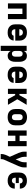

<svg xmlns="http://www.w3.org/2000/svg" viewBox="2307 -2888 786 5440"><g transform="rotate(90 2700.0 -168.0)"><path d="M77 0V-530H523V0H377V-410H223V0Z M903 8Q873 8 842.5 3.5Q812 -1 784.5 -13.5Q757 -26 734 -46.5Q711 -67 696 -93.5Q681 -120 675 -150Q669 -180 669 -210V-320Q669 -350 675 -380Q681 -410 695.5 -436Q710 -462 732.5 -483Q755 -504 782.5 -516.5Q810 -529 840 -533.5Q870 -538 900 -538Q930 -538 960 -533.5Q990 -529 1017.5 -516.5Q1045 -504 1067.5 -483Q1090 -462 1104.5 -436Q1119 -410 1125 -380Q1131 -350 1131 -320V-208H807Q808 -188 813 -168.5Q818 -149 831.5 -134Q845 -119 864 -112.5Q883 -106 903 -106Q917 -106 931.5 -108Q946 -110 958.5 -116.5Q971 -123 980 -135Q989 -147 991 -161H1129Q1127 -135 1117.5 -110Q1108 -85 1091.5 -65Q1075 -45 1053 -30Q1031 -15 1006 -6.5Q981 2 955 5Q929 8 903 8ZM807 -322H993Q993 -341 987.5 -360.5Q982 -380 969.5 -395Q957 -410 938.5 -417Q920 -424 900 -424Q880 -424 861.5 -417Q843 -410 830.5 -395Q818 -380 812.5 -360.5Q807 -341 807 -322Z M1277 205V-530H1423V-451Q1432 -470 1446 -487.5Q1460 -505 1478.5 -516.5Q1497 -528 1518.5 -533Q1540 -538 1561 -538Q1587 -538 1612.5 -531Q1638 -524 1659 -508Q1680 -492 1694 -469.5Q1708 -447 1716.5 -422.5Q1725 -398 1728 -372Q1731 -346 1731 -320V-210Q1731 -184 1728 -158Q1725 -132 1716.5 -107.5Q1708 -83 1694 -60.5Q1680 -38 1659 -22Q1638 -6 1612.5 1Q1587 8 1561 8Q1540 8 1518.5 3Q1497 -2 1478.5 -13.5Q1460 -25 1446 -42.5Q1432 -60 1423 -79V205ZM1501 -112Q1519 -112 1536.5 -119Q1554 -126 1565.5 -140.5Q1577 -155 1581 -173.5Q1585 -192 1585 -210V-320Q1585 -338 1581 -356.5Q1577 -375 1565.5 -389.5Q1554 -404 1536.5 -411Q1519 -418 1501 -418Q1483 -418 1466.5 -410.5Q1450 -403 1440 -388Q1430 -373 1426.5 -355.5Q1423 -338 1423 -320V-210Q1423 -192 1426.5 -174.5Q1430 -157 1440 -142Q1450 -127 1466.5 -119.5Q1483 -112 1501 -112Z M2103 8Q2073 8 2042.5 3.5Q2012 -1 1984.5 -13.5Q1957 -26 1934 -46.5Q1911 -67 1896 -93.5Q1881 -120 1875 -150Q1869 -180 1869 -210V-320Q1869 -350 1875 -380Q1881 -410 1895.5 -436Q1910 -462 1932.5 -483Q1955 -504 1982.5 -516.5Q2010 -529 2040 -533.5Q2070 -538 2100 -538Q2130 -538 2160 -533.5Q2190 -529 2217.5 -516.5Q2245 -504 2267.5 -483Q2290 -462 2304.5 -436Q2319 -410 2325 -380Q2331 -350 2331 -320V-208H2007Q2008 -188 2013 -168.5Q2018 -149 2031.5 -134Q2045 -119 2064 -112.5Q2083 -106 2103 -106Q2117 -106 2131.5 -108Q2146 -110 2158.5 -116.5Q2171 -123 2180 -135Q2189 -147 2191 -161H2329Q2327 -135 2317.5 -110Q2308 -85 2291.5 -65Q2275 -45 2253 -30Q2231 -15 2206 -6.5Q2181 2 2155 5Q2129 8 2103 8ZM2007 -322H2193Q2193 -341 2187.5 -360.5Q2182 -380 2169.5 -395Q2157 -410 2138.5 -417Q2120 -424 2100 -424Q2080 -424 2061.5 -417Q2043 -410 2030.5 -395Q2018 -380 2012.5 -360.5Q2007 -341 2007 -322Z M2496 0V-530H2641V-325H2677L2790 -530H2950L2792 -265L2950 0H2790L2677 -205H2641V0Z M3300 8Q3270 8 3240 3.5Q3210 -1 3182.5 -13.5Q3155 -26 3132.5 -47Q3110 -68 3095.5 -94Q3081 -120 3075 -150Q3069 -180 3069 -210V-320Q3069 -350 3075 -380Q3081 -410 3095.5 -436.5Q3110 -463 3132.5 -483.5Q3155 -504 3182.5 -516.5Q3210 -529 3240 -535Q3270 -541 3300 -541Q3330 -541 3360 -535Q3390 -529 3417.5 -516.5Q3445 -504 3467.5 -483.5Q3490 -463 3504.5 -436.5Q3519 -410 3525 -380Q3531 -350 3531 -320V-210Q3531 -180 3525 -150Q3519 -120 3504.5 -94Q3490 -68 3467.5 -47Q3445 -26 3417.5 -13.5Q3390 -1 3360 3.5Q3330 8 3300 8ZM3300 -112Q3318 -112 3336 -119Q3354 -126 3365.5 -140.5Q3377 -155 3381 -173.5Q3385 -192 3385 -210V-320Q3385 -339 3381 -357.5Q3377 -376 3365 -390.5Q3353 -405 3335 -411.5Q3317 -418 3299 -418Q3280 -418 3263 -411Q3246 -404 3234.5 -389.5Q3223 -375 3219 -356.5Q3215 -338 3215 -320V-210Q3215 -192 3219 -173.5Q3223 -155 3234.5 -140.5Q3246 -126 3264 -119Q3282 -112 3300 -112Z M3677 0V-530H3823V-330H3977V-530H4123V0H3977V-211H3823V0Z M4343 205V198Q4343 165 4348.5 132.5Q4354 100 4367 70L4423 -54L4315 -296Q4298 -334 4287.5 -374.5Q4277 -415 4277 -457V-530H4423V-457Q4423 -427 4430.5 -398.5Q4438 -370 4449 -342L4496 -219L4552 -345Q4564 -371 4570.5 -399.5Q4577 -428 4577 -457V-530H4723V-457Q4723 -415 4712.5 -374.5Q4702 -334 4685 -296L4500 119Q4492 137 4490.5 157.5Q4489 178 4489 198V205Z M5098 8Q5068 8 5038 3Q5008 -2 4981 -14.5Q4954 -27 4931.5 -47.5Q4909 -68 4894.5 -94.5Q4880 -121 4874.5 -150.5Q4869 -180 4869 -210V-320Q4869 -350 4874.5 -379.5Q4880 -409 4894.5 -435.5Q4909 -462 4931.5 -482.5Q4954 -503 4981 -515.5Q5008 -528 5038 -533Q5068 -538 5098 -538Q5126 -538 5154.5 -534Q5183 -530 5209 -518.5Q5235 -507 5257.5 -488.5Q5280 -470 5295 -446Q5310 -422 5317.5 -394Q5325 -366 5325 -338Q5325 -338 5325 -338Q5325 -338 5325 -337H5179Q5179 -337 5179 -337.5Q5179 -338 5179 -338Q5179 -354 5173.5 -369.5Q5168 -385 5156.5 -396.5Q5145 -408 5129.5 -413Q5114 -418 5098 -418Q5079 -418 5062 -411Q5045 -404 5034 -389.5Q5023 -375 5019 -356.5Q5015 -338 5015 -320V-308H5167V-222H5015V-210Q5015 -192 5019 -173.5Q5023 -155 5034 -140.5Q5045 -126 5062 -119Q5079 -112 5098 -112Q5114 -112 5129.5 -117Q5145 -122 5156.5 -133.5Q5168 -145 5173.5 -160.5Q5179 -176 5179 -192Q5179 -192 5179 -192.5Q5179 -193 5179 -193H5325Q5325 -192 5325 -192Q5325 -192 5325 -192Q5325 -164 5317.5 -136Q5310 -108 5295 -84Q5280 -60 5257.5 -41.5Q5235 -23 5209 -11.5Q5183 0 5154.5 4Q5126 8 5098 8Z"/></g></svg>

Font: Iosevka Curly Heavy Extended
Style: Regular
Weight: 900
Width: 7
Monospace: yes
Designer: Belleve Invis
Foundry: Belleve Invis
Version: Version 11.1.0; ttfautohint (v1.8.3)